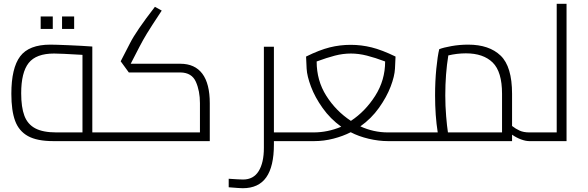

<svg xmlns="http://www.w3.org/2000/svg" viewBox="-20 -746 3110 1015"><path d="M40 0ZM586 -46V0H262Q176 0 128 -26.5Q80 -53 60 -107Q40 -161 40 -250Q40 -386 86.5 -448Q133 -510 246 -510Q272 -510 343 -507Q414 -504 468 -500V-46ZM278 -46H416V-456Q299 -463 266 -463Q171 -463 131.5 -413Q92 -363 92 -253Q92 -179 109 -134Q126 -89 166.5 -67.5Q207 -46 278 -46ZM195 -659H259V-593H195ZM308 -659H372V-593H308Z M1089 -200V0H586V-46H1037V-201Q1037 -265 1015.5 -313.5Q994 -362 934 -363H661L618 -422L667 -517Q699 -581 799 -710L835 -690Q778 -604 756.5 -568.5Q735 -533 718 -500L671 -409H933Q1010 -409 1049.5 -356.5Q1089 -304 1089 -200Z M1535 0H1428V18Q1428 134 1387.5 191.5Q1347 249 1263 249Q1249 249 1189 244V199Q1247 203 1265 203Q1320 203 1347.5 158.5Q1375 114 1375 36V-499H1428V-46H1535Z M2125 -46V0H2031Q1982 0 1929 -12.5Q1876 -25 1834 -47Q1793 -26 1742.5 -13Q1692 0 1641 0H1535V-46H1638Q1712 -46 1784 -76Q1726 -118 1685.5 -175Q1645 -232 1624 -288Q1603 -344 1601 -383L1598 -447Q1669 -482 1723 -495.5Q1777 -509 1834 -509Q1890 -509 1944.5 -495.5Q1999 -482 2071 -447L2068 -383Q2066 -343 2045 -288Q2024 -233 1983.5 -176Q1943 -119 1885 -78Q1955 -46 2030 -46ZM1835 -107Q1911 -157 1963.5 -239.5Q2016 -322 2016 -421Q1963 -441 1919.5 -452Q1876 -463 1835 -463Q1793 -463 1750.5 -452Q1708 -441 1654 -421Q1654 -320 1705 -239.5Q1756 -159 1835 -107Z M2800 -46V0H2778Q2759 0 2734.5 -9Q2710 -18 2687 -34V0H2125V-46H2294Q2280 -134 2280 -242Q2280 -316 2286.5 -382.5Q2293 -449 2302 -486Q2325 -495 2367.5 -502.5Q2410 -510 2455 -510Q2566 -510 2626.5 -452Q2687 -394 2687 -250V-80Q2706 -65 2727 -55.5Q2748 -46 2778 -46ZM2348 -46H2634V-250Q2634 -367 2584.5 -415.5Q2535 -464 2443 -464Q2396 -464 2350 -453Q2334 -355 2334 -242Q2334 -186 2338.5 -132Q2343 -78 2348 -46Z M2975 -726V0H2800V-46H2923V-726Z"/></svg>

Font: Cairo Light
Style: Regular
Weight: 300
Designer: Mohamed Gaber, the designers of Titillium
Foundry: Kief Type Foundry
Version: Version 2.009; ttfautohint (v1.5.33-1714) -l 8 -r 50 -G 200 